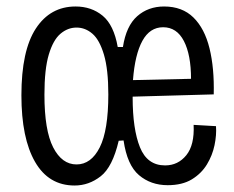

<svg xmlns="http://www.w3.org/2000/svg" viewBox="-20 -560 722 592"><path d="M210 12Q130 12 88 -61Q46 -134 46 -266Q46 -404 90.5 -472Q135 -540 213 -540Q262 -540 296.5 -511.5Q331 -483 343 -415H359Q369 -480 403 -510Q437 -540 486 -540Q542 -540 576.5 -506Q611 -472 626 -411Q641 -350 639 -269L389 -262V-260Q389 -162 411.5 -106Q434 -50 489 -50Q529 -50 554.5 -81.5Q580 -113 577 -175L646 -171Q648 -144 641.5 -112.5Q635 -81 618 -53Q601 -25 571.5 -7Q542 11 497 11Q445 11 408.5 -20Q372 -51 361 -127L346 -126Q327 -45 290.5 -16.5Q254 12 210 12ZM483 -476Q442 -476 419 -434Q396 -392 390 -313L569 -317Q569 -391 547 -433.5Q525 -476 483 -476ZM216 -53Q261 -53 287.5 -105.5Q314 -158 314 -269Q314 -346 300.5 -391.5Q287 -437 265 -456Q243 -475 216 -475Q189 -475 166.5 -456Q144 -437 130.5 -392Q117 -347 117 -268Q117 -158 144 -105.5Q171 -53 216 -53Z"/></svg>

Font: Bricolage Grotesque 12pt Condensed Light
Style: Regular
Weight: 300
Width: 3
Designer: Mathieu Triay
Foundry: Atelier Triay
Version: Version 1.001; ttfautohint (v1.8.4.7-5d5b);gftools[0.9.33.de